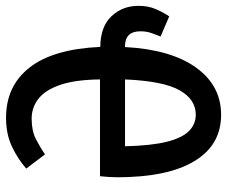

<svg xmlns="http://www.w3.org/2000/svg" viewBox="-82 -682 776 657"><g transform="rotate(90 306.5 -354.0)"><path d="M-1.5 -439Q-1.5 -472.8 9.5 -498.2Q20.5 -523.6 34.4 -544.6L103.6 -514.9Q96.4 -497.9 91 -481.8Q85.6 -465.6 85.6 -446.2Q85.6 -393.3 136.4 -393.3H139.5Q147.7 -549.2 209.2 -635.6Q270.8 -722.1 371.3 -722.1Q474.9 -722.1 530 -630.5Q585.1 -539 585.1 -366.2Q585.1 -354.4 584.1 -338.2Q583.1 -322.1 581.5 -307.7H250.3Q251.3 -222.6 269 -171.3Q286.7 -120 316.7 -96.9Q346.7 -73.8 384.1 -73.8Q425.6 -73.8 453.6 -87.9Q481.5 -102.1 506.7 -119.5L555.4 -55.4Q523.6 -27.2 480.8 -6.7Q437.9 13.8 381.5 13.8Q272.3 13.8 209.2 -67.2Q146.2 -148.2 139 -308.7Q69.7 -309.2 34.1 -346.9Q-1.5 -384.6 -1.5 -439ZM370.8 -635.4Q318.5 -635.4 287.2 -579.7Q255.9 -524.1 250.3 -393.3H479Q476.9 -483.1 463.6 -536.2Q450.3 -589.2 426.7 -612.3Q403.1 -635.4 370.8 -635.4Z"/></g></svg>

Font: Fira Code Medium
Style: Regular
Weight: 500
Designer: Carrois Corporate, Edenspiekermann AG, Nikita Prokopov
Foundry: Carrois Corporate, Edenspiekermann AG, Nikita Prokopov
Version: Version 6.002